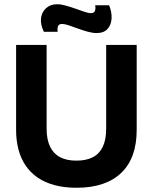

<svg xmlns="http://www.w3.org/2000/svg" viewBox="-20 -872 721 906"><path d="M341 14Q283 14 237 1.5Q191 -11 157 -34.5Q123 -58 100.5 -91.5Q78 -125 67 -167Q56 -209 56 -259V-660H200V-265Q200 -213 216.5 -179.5Q233 -146 264 -130Q295 -114 340 -114Q387 -114 418 -130Q449 -146 465 -179.5Q481 -213 481 -265V-660H625V-259Q625 -193 607 -142.5Q589 -92 553 -57Q517 -22 464 -4Q411 14 341 14ZM436 -716Q417 -716 393.5 -722.5Q370 -729 347 -737.5Q324 -746 304.5 -752.5Q285 -759 273 -759Q257 -759 253.5 -747.5Q250 -736 252 -722H187Q170 -757 173.5 -786Q177 -815 197.5 -833.5Q218 -852 249 -852Q268 -852 291 -845.5Q314 -839 336.5 -831Q359 -823 378 -816.5Q397 -810 409 -810Q425 -810 428.5 -822Q432 -834 429 -847H495Q508 -815 506.5 -785Q505 -755 487.5 -735.5Q470 -716 436 -716Z"/></svg>

Font: Bricolage Grotesque 28pt
Style: Bold
Weight: 700
Designer: Mathieu Triay
Foundry: Atelier Triay
Version: Version 1.000;gftools[0.9.30]